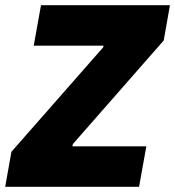

<svg xmlns="http://www.w3.org/2000/svg" viewBox="-45 -720 675 740"><path d="M-25 0H491L519 -156H234L236 -165L586 -564L610 -700H113L85 -544H354L353 -538L-1 -135Z"/></svg>

Font: Fixel Text 20240404 ExtraBold
Style: Italic
Weight: 800
Width: 4
Italic angle: -10°
Designer: AlfaBravo + MacPaw
Foundry: Kyrylo Tkachov, Marchela Mozhyna, Serhii Makarenko, Maria Weinstein, Zakhar Kryvoshyya
Version: Version 1.211;Glyphs 3.2 (3225)